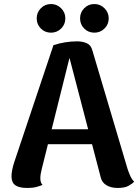

<svg xmlns="http://www.w3.org/2000/svg" viewBox="-20 -918 685 952"><path d="M363 -713Q388 -713 409.5 -704Q431 -695 438 -668L612 -82Q616 -69 624 -50Q632 -31 645 -17Q636 -7 617 3.5Q598 14 563 14Q531 14 508 0.5Q485 -13 479 -40L317 -660L331 -657L187 -80Q184 -68 182 -56.5Q180 -45 180 -34Q180 -22 183 -14Q186 -6 191 -1Q176 5 158.5 9.5Q141 14 115 14Q75 14 56 0.5Q37 -13 37 -44Q37 -57 40.5 -75.5Q44 -94 51 -115L245 -694Q303 -713 363 -713ZM181 -277H513V-203H181ZM233 -756Q203 -756 182.5 -776.5Q162 -797 162 -827Q162 -856.2 182.5 -877.1Q203 -898 233 -898Q262.2 -898 283.1 -877.1Q304 -856.2 304 -827Q304 -797 283.1 -776.5Q262.2 -756 233 -756ZM448 -756Q418 -756 397.5 -776.5Q377 -797 377 -827Q377 -856.2 397.5 -877.1Q418 -898 448 -898Q477.2 -898 498.1 -877.1Q519 -856.2 519 -827Q519 -797 498.1 -776.5Q477.2 -756 448 -756Z"/></svg>

Font: Arima Thin
Style: Regular
Weight: 100
Designer: Joana Correia and Natanael Gama
Foundry: NDISCOVER
Version: Version 1.101;gftools[0.9.23]